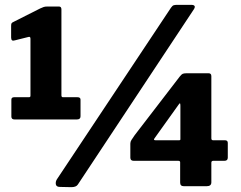

<svg xmlns="http://www.w3.org/2000/svg" viewBox="-20 -770 997 794"><path d="M300 -368Q313 -368 313 -358V-289Q313 -276 298 -276H40Q27 -276 27 -288V-358Q27 -368 39 -368H100Q106 -368 106 -374V-610Q106 -620 97 -617L41 -603Q26 -598 26 -615V-663Q26 -671 28 -674Q30 -677 37 -680L146 -735Q155 -739 160.5 -741Q166 -743 175 -743H224Q234 -743 234 -731V-376Q234 -368 240 -368H300ZM302 -7Q295 4 275 4L228 3Q213 3 211 -7.5Q209 -18 215 -28L687 -738Q693 -747 699 -748.5Q705 -750 713 -750H773Q780 -750 784 -746Q788 -742 782 -732ZM723 -453Q730 -462 735 -464.5Q740 -467 751 -467H843Q854 -467 854 -455V-198Q854 -190 861 -190H910Q922 -190 922 -179V-118Q922 -105 908 -105H862Q854 -105 854 -97V-16Q854 0 835 0H740Q725 0 725 -15V-99Q725 -105 717 -105H533Q519 -105 519 -118V-176Q519 -184 523.5 -191Q528 -198 537 -211L723 -453ZM721 -190Q726 -190 726 -194V-333Q726 -342 724 -342.5Q722 -343 717 -335L619 -198Q613 -190 623 -190Z"/></svg>

Font: Libre Franklin ExtraBold
Style: Regular
Weight: 800
Designer: Pablo Impallari, Rodrigo Fuenzalida, Nhung Nguyen
Foundry: Impallari Type
Version: Version 3.000